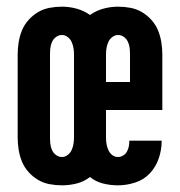

<svg xmlns="http://www.w3.org/2000/svg" viewBox="-20 -548 540 576"><path d="M166 8Q147 8 128.5 4.5Q110 1 94 -8.5Q78 -18 65.5 -32Q53 -46 46 -63Q39 -80 36 -98.5Q33 -117 33 -136V-384Q33 -403 36 -421.5Q39 -440 46 -457Q53 -474 65.5 -488Q78 -502 94 -511.5Q110 -521 128.5 -524.5Q147 -528 166 -528Q188 -528 210 -522Q232 -516 250 -503Q268 -516 290 -522Q312 -528 334 -528Q353 -528 371.5 -524.5Q390 -521 406 -511.5Q422 -502 434.5 -488Q447 -474 454 -457Q461 -440 464 -421.5Q467 -403 467 -384V-218H298V-136Q298 -126 299.5 -116.5Q301 -107 305 -98Q309 -89 316.5 -83Q324 -77 334 -77Q342 -77 349.5 -81.5Q357 -86 361 -93.5Q365 -101 366.5 -109Q368 -117 368 -126H465V-125Q465 -99 456.5 -73.5Q448 -48 430 -28.5Q412 -9 386 -0.5Q360 8 334 8Q311 8 289 2.5Q267 -3 250 -17Q232 -3 210 2.5Q188 8 166 8ZM298 -302H370V-384Q370 -394 369 -403.5Q368 -413 364 -422Q360 -431 352 -437Q344 -443 334 -443Q325 -443 317 -437Q309 -431 305 -422Q301 -413 299.5 -403.5Q298 -394 298 -384ZM166 -77Q175 -77 183 -83Q191 -89 195 -98Q199 -107 200.5 -116.5Q202 -126 202 -136V-384Q202 -394 200.5 -403.5Q199 -413 195 -422Q191 -431 183 -437Q175 -443 166 -443Q156 -443 148 -437Q140 -431 136 -422Q132 -413 131 -403.5Q130 -394 130 -384V-136Q130 -126 131 -116.5Q132 -107 136 -98Q140 -89 148 -83Q156 -77 166 -77Z"/></svg>

Font: Iosevka Curly Slab Semibold
Style: Regular
Weight: 600
Monospace: yes
Designer: Belleve Invis
Foundry: Belleve Invis
Version: Version 22.1.2; ttfautohint (v1.8.4)